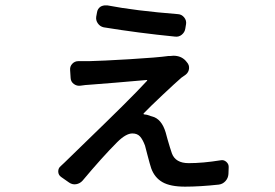

<svg xmlns="http://www.w3.org/2000/svg" viewBox="-20 -656 1040 726"><path d="M372.1 -552.7Q358.4 -555.7 350.1 -567.4Q341.8 -579.1 343.8 -592.8L346.7 -608.4Q348.6 -623 360.4 -630.9Q369.1 -635.7 378.9 -635.7Q381.8 -635.7 385.7 -635.7Q492.2 -615.2 653.3 -602.5Q667 -601.6 676.3 -590.3Q685.5 -579.1 683.6 -565.4L680.7 -547.9Q678.7 -534.2 667.5 -524.9Q656.2 -515.6 641.6 -517.6Q503.9 -531.2 372.1 -552.7ZM624 -444.3Q629.9 -445.3 635.7 -445.3Q664.1 -445.3 681.6 -426.8L686.5 -420.9Q696.3 -410.2 694.8 -396.5Q693.4 -382.8 682.6 -374Q669.9 -365.2 666 -362.3Q644.5 -343.8 595.2 -297.4Q545.9 -251 523.4 -227.5Q522.5 -226.6 522.9 -225.1Q523.4 -223.6 524.4 -223.6Q536.1 -222.7 545.9 -218.8Q549.8 -216.8 554.7 -215.8Q590.8 -207 606.4 -155.3Q608.4 -147.5 613.3 -129.9Q618.2 -112.3 622.6 -98.6Q627 -85 629.9 -76.2Q643.6 -39.1 693.4 -39.1Q747.1 -39.1 813.5 -49.8Q826.2 -52.7 835.9 -43.9Q845.7 -35.2 844.7 -22.5L843.8 2Q842.8 17.6 832.5 28.8Q822.3 40 807.6 42Q735.4 49.8 679.7 49.8Q624 49.8 594.2 32.7Q564.5 15.6 551.8 -19.5Q546.9 -34.2 538.1 -67.9Q529.3 -101.6 528.3 -105.5Q519.5 -128.9 509.3 -140.1Q499 -151.4 480.5 -151.4Q456.1 -151.4 422.9 -118.2Q367.2 -62.5 292 27.3Q282.2 38.1 268.1 40.5Q253.9 43 241.2 34.2L211.9 13.7Q200.2 5.9 200.2 -7.8Q200.2 -20.5 210 -28.3Q212.9 -31.2 223.6 -41Q236.3 -53.7 310.5 -125.5Q384.8 -197.3 443.4 -255.4Q502 -313.5 536.1 -350.6Q537.1 -351.6 536.6 -352.5Q536.1 -353.5 534.2 -353.5Q505.9 -350.6 415.5 -343.3Q325.2 -335.9 322.3 -335.9Q302.7 -335 284.2 -332Q270.5 -330.1 259.3 -338.4Q248 -346.7 247.1 -360.4L245.1 -391.6Q244.1 -405.3 253.4 -415Q262.7 -424.8 276.4 -424.8Q285.2 -424.8 293.9 -424.8Q306.6 -424.8 317.4 -424.8Q364.3 -425.8 470.2 -432.1Q576.2 -438.5 617.2 -444.3Q620.1 -444.3 624 -444.3Z"/></svg>

Font: Gen Jyuu Gothic L Monospace Medium
Style: Regular
Weight: 500
Designer: [Source Han Sans]
Ryoko NISHIZUKA  (kana & ideographs); Paul D. Hunt (Latin, Greek & Cyrillic); Wenlong ZHANG  (bopomofo
Version: Version 1.002.20150607